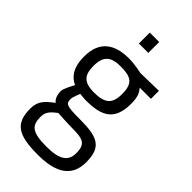

<svg xmlns="http://www.w3.org/2000/svg" viewBox="-283 -770 1084 1084"><g transform="rotate(45 259.0 -228.5)"><path d="M262 239C403 239 485 192 485 76C485 -43 434 -71 291 -71C179 -71 170 -77 170 -117C170 -130 188 -174 188 -174C199 -172 228 -170 237 -170C367 -170 431 -208 431 -339C431 -392 418 -417 400 -436H490V-500L344 -497C344 -497 290 -510 240 -510C129 -510 54 -462 54 -339C54 -246 91 -207 132 -188C132 -188 99 -128 99 -109C99 -78 108 -52 126 -40C74 -1 47 26 47 84C47 204 104 239 262 239ZM286 -5C376 -5 409 3 409 79C409 145 364 172 263 172C150 172 121 147 121 78C121 39 136 21 177 -10C177 -10 250 -5 286 -5ZM237 -234C154 -234 129 -267 129 -339C129 -418 165 -445 239 -445C324 -445 356 -425 356 -339C356 -260 321 -234 237 -234ZM221 -609H296V-696H221Z"/></g></svg>

Font: TitilliumText22L
Style: 400 wt
Weight: 400
Designer: Campivisivi
Foundry: Campivisivi
Version: 1.000